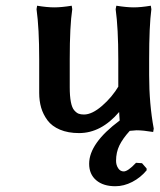

<svg xmlns="http://www.w3.org/2000/svg" viewBox="-20 -456 560 672"><path d="M493.2 133.8V140.1Q472.2 165.5 442.9 180.7Q413.6 195.8 383.8 195.8Q341.3 195.8 316.7 174.8Q292 153.8 292 117.2Q292 45.4 398.9 -34.2Q398.4 -38.6 397.9 -48.8Q397.5 -59.1 397 -64Q334 9.8 256.8 9.8Q218.3 9.8 189.9 -2.2Q161.6 -14.2 146.2 -34.9Q130.9 -55.7 124 -79.3Q117.2 -103 117.2 -130.9V-249Q117.2 -356.9 107.9 -423.8L109.9 -436Q144.5 -430.2 169.9 -430.2Q195.3 -430.2 231 -436L232.9 -423.8Q224.1 -365.7 224.1 -249V-150.9Q224.1 -119.6 228 -99.4Q231.9 -79.1 239.7 -70.1Q247.6 -61 255.1 -58.1Q262.7 -55.2 273.9 -55.2Q302.2 -55.2 337.4 -85.7Q372.6 -116.2 396 -155.8L394 -152.8V-249Q394 -356.9 384.8 -423.8L387.2 -436Q423.3 -430.2 448.2 -430.2Q473.1 -430.2 507.8 -436L509.8 -423.8Q502 -364.7 502 -249V-192.9Q502 -92.3 518.1 -5.9L516.1 5.9Q480.5 0 458 0Q451.7 0 434.1 2Q409.7 28.8 397.9 53Q386.2 77.1 386.2 106.9Q386.2 121.6 393.6 132.8Q400.9 144 413.1 144Q427.7 144 456.1 113.8L477.1 115.2Z"/></svg>

Font: Linear Smooth
Style: Bold
Weight: 700
Designer: Philipp H. Poll, Flanker
Foundry: Philipp H. Poll, reworked by Flanker
Version: Version 1.061 | FøM Fix